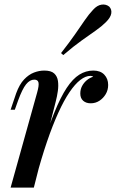

<svg xmlns="http://www.w3.org/2000/svg" viewBox="-20 -848 524 868"><path d="M133 0H28L148 -430Q157 -462 154 -475Q151 -488 135 -488Q115 -488 98 -467Q81 -446 62 -394L47 -352H28L53 -426Q68 -467 89 -489Q110 -511 133.5 -520Q157 -529 180 -529Q211 -529 225 -516Q239 -503 242 -482Q245 -461 241.5 -436.5Q238 -412 232 -389ZM389 -505Q367 -505 343 -486.5Q319 -468 294 -431Q269 -394 243.5 -338Q218 -282 192.5 -207.5Q167 -133 142 -39L166 -169Q198 -271 226 -340Q254 -409 281.5 -450.5Q309 -492 338.5 -510.5Q368 -529 402 -529Q434 -529 451.5 -510.5Q469 -492 469 -464Q469 -441 458 -422.5Q447 -404 429.5 -392.5Q412 -381 390 -381Q369 -381 356 -392.5Q343 -404 343 -425Q343 -444 351 -459Q359 -474 372 -485Q385 -496 401 -501Q399 -503 396 -504Q393 -505 389 -505ZM256 -608Q295 -658 320 -694Q345 -730 363.5 -757Q382 -784 401 -804Q419 -824 439 -827Q459 -830 474 -818Q486 -805 483 -787Q480 -769 459 -748Q440 -729 413 -710Q386 -691 350 -665.5Q314 -640 266 -599Z"/></svg>

Font: Playfair Display Medium
Style: Italic
Weight: 500
Italic angle: -14°
Designer: Claus Eggers Sørensen
Foundry: Claus Eggers Sørensen
Version: Version 1.203